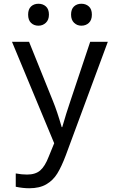

<svg xmlns="http://www.w3.org/2000/svg" viewBox="-20 -759 640 1024"><path d="M64 237V166Q96 172 124 172Q169 172 194.5 150Q220 128 240 76L269 5L44 -536H135L262 -221Q285 -165 309 -81H312Q333 -155 356 -222L461 -536H555L331 69Q308 130 285.5 166.5Q263 203 227 224Q191 245 136 245Q102 245 64 237ZM130 -681Q130 -710 145.5 -724.5Q161 -739 185 -739Q209 -739 225 -724.5Q241 -710 241 -681Q241 -653 224.5 -637.5Q208 -622 185 -622Q161 -622 145.5 -637Q130 -652 130 -681ZM359 -681Q359 -710 374.5 -724.5Q390 -739 414 -739Q438 -739 454 -724.5Q470 -710 470 -681Q470 -652 454 -637Q438 -622 414 -622Q391 -622 375 -637.5Q359 -653 359 -681Z"/></svg>

Font: Noto Sans Mono UI
Style: Regular
Weight: 400
Monospace: yes
Designer: Monotype Design team
Foundry: Monotype Imaging Inc.
Version: Version 1.000